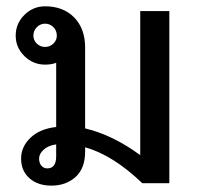

<svg xmlns="http://www.w3.org/2000/svg" viewBox="-20 -581 639 609"><path d="M517.1 0H431.2Q337.9 -89.4 250 -113.8V-100.1Q250 -46.9 219.5 -19.5Q189 7.8 143.1 7.8Q100.1 7.8 73.5 -15.6Q46.9 -39.1 46.9 -78.1Q46.9 -115.2 76.4 -143.8Q106 -172.4 158.2 -178.2V-381.8Q143.1 -376 123 -376Q85 -376 57.4 -403.1Q29.8 -430.2 29.8 -467.8Q29.8 -506.3 57.4 -533.7Q85 -561 123 -561Q180.7 -561 215.3 -525.6Q250 -490.2 250 -430.2V-173.8Q337.9 -152.8 424.8 -88.9V-545.9H517.1ZM123 -432.1Q138.2 -432.1 149.2 -442.6Q160.2 -453.1 160.2 -467.8Q160.2 -484.4 149.2 -495.1Q138.2 -505.9 123 -505.9Q107.9 -505.9 96.9 -494.9Q85.9 -483.9 85.9 -467.8Q85.9 -453.1 96.9 -442.6Q107.9 -432.1 123 -432.1ZM158.2 -85V-123Q133.3 -119.6 118.7 -106.4Q104 -93.3 104 -78.1Q104 -64 111.3 -55.4Q118.7 -46.9 129.9 -46.9Q158.2 -46.9 158.2 -85Z"/></svg>

Font: IranNastaliq
Style: Regular
Weight: 400
Designer: Hossein Zahedi
Version: Version 1.5